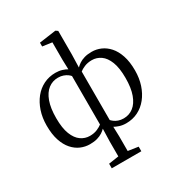

<svg xmlns="http://www.w3.org/2000/svg" viewBox="-237 -979 1289 1378"><g transform="rotate(-30 407.0 -290.0)"><path d="M284.5 238.5V200.5L368 188V66.5L371 -40Q359.5 -27.5 341.5 -15.8Q323.5 -4 297.8 3.5Q272 11 236.5 11Q197.5 11 161.2 -4.5Q125 -20 96 -52.8Q67 -85.5 50 -136.8Q33 -188 33 -260Q33 -324.5 51 -378.8Q69 -433 101.2 -473.2Q133.5 -513.5 178.2 -535.5Q223 -557.5 276.5 -557.5Q306.5 -557.5 331.2 -549.5Q356 -541.5 370 -532.5L367.5 -613.5V-757.5L289 -768.5V-800L424 -819H428.5L445 -807.5V-613.5L442 -506Q454 -518.5 471.8 -530.5Q489.5 -542.5 515.5 -550.2Q541.5 -558 577 -558Q616 -558 652 -542.2Q688 -526.5 717 -494Q746 -461.5 763.2 -410Q780.5 -358.5 780.5 -287Q780.5 -222.5 762.5 -168.2Q744.5 -114 712 -73.5Q679.5 -33 635 -11Q590.5 11 537 11Q507 11 482 2.8Q457 -5.5 443 -14L445.5 66.5V188L529.5 200.5V238.5ZM266 -41Q301.5 -41 328.2 -52.8Q355 -64.5 368.5 -76V-477.5Q363 -485 350.2 -494.5Q337.5 -504 318.2 -511Q299 -518 274.5 -518Q229 -518 193.8 -491Q158.5 -464 138.8 -409.5Q119 -355 119 -272.5Q119 -189.5 139 -138.8Q159 -88 192.5 -64.5Q226 -41 266 -41ZM539 -28.5Q584.5 -28.5 619.5 -55.5Q654.5 -82.5 674.5 -137Q694.5 -191.5 694.5 -274.5Q694.5 -357 674.5 -408Q654.5 -459 621.2 -482.2Q588 -505.5 548 -505.5Q513 -505.5 485.8 -494Q458.5 -482.5 445 -470.5V-69Q451 -62 463.5 -52.2Q476 -42.5 495.2 -35.5Q514.5 -28.5 539 -28.5Z"/></g></svg>

Font: Merriweather 48pt Light
Style: Regular
Weight: 300
Version: Version 2.100